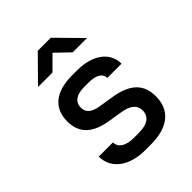

<svg xmlns="http://www.w3.org/2000/svg" viewBox="-221 -909 1042 1042"><g transform="rotate(-45 300.0 -388.0)"><path d="M223 -645 299 -721 378 -645H488L350 -785H250L112 -645ZM324 9C460 9 529 -53 529 -157C529 -253 473 -304 352 -322L276 -334C224 -342 197 -363 197 -401C197 -444 229 -468 287 -468H325C380 -468 413 -448 413 -414H522C522 -502 445 -559 326 -559H288C161 -559 92 -503 92 -401C92 -310 146 -258 259 -241L334 -229C392 -220 424 -196 424 -153C424 -109 391 -82 325 -82H283C226 -82 187 -104 187 -145H78C78 -50 161 9 281 9Z"/></g></svg>

Font: Tekne LDO SemiBold
Style: Regular
Weight: 600
Monospace: yes
Designer: Alessio Laiso, Mario Rullo, Paolo Rosset
Foundry: Alessio Laiso
Version: Version 1.000;hotconv 1.0.109;makeotfexe 2.5.65596